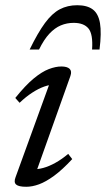

<svg xmlns="http://www.w3.org/2000/svg" viewBox="-20 -705 405 735"><path d="M39.5 -26.5 173.5 -395.5 189 -381Q172 -381.5 149.8 -373.8Q127.5 -366 103.2 -350.2Q79 -334.5 55 -311.5L38.5 -330Q77.5 -378.5 109 -404.5Q140.5 -430.5 166.8 -440.5Q193 -450.5 215 -450.5Q237 -450.5 246.5 -441.5Q256 -432.5 249.5 -414L115 -36.5L105 -57.5Q122.5 -56 145 -62Q167.5 -68 192.2 -81.8Q217 -95.5 241 -116L256.5 -96Q218.5 -55 187 -32Q155.5 -9 129.5 0.5Q103.5 10 80.5 10Q51.5 10 41.8 1.5Q32 -7 39.5 -26.5ZM262 -617.5Q236 -617.5 212.8 -607.8Q189.5 -598 168.8 -575.8Q148 -553.5 129.5 -515.5H93.5Q125 -580 152.2 -617Q179.5 -654 209 -669.5Q238.5 -685 275.5 -685Q313.5 -685 335 -669Q356.5 -653 362.8 -616.2Q369 -579.5 361 -515.5H332.5Q336.5 -574 318.8 -595.8Q301 -617.5 262 -617.5Z"/></svg>

Font: Newsreader 16pt 16pt
Style: Italic
Weight: 400
Italic angle: -17°
Version: Version 1.003